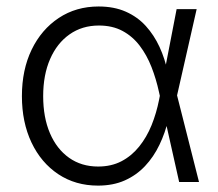

<svg xmlns="http://www.w3.org/2000/svg" viewBox="-20 -564 675 595"><path d="M283.7 11.2Q213.9 11.2 160.6 -24.2Q107.4 -59.6 77.6 -122.3Q47.9 -185.1 47.9 -266.1Q47.9 -347.7 78.1 -410.2Q108.4 -472.7 162.1 -508.3Q215.8 -543.9 285.6 -543.9Q333.5 -543.9 369.9 -527.8Q406.2 -511.7 431.9 -483.4Q457.5 -455.1 474.4 -418.5Q491.2 -381.8 499.5 -341.3H522.5L528.3 -270L596.7 0H535.2L472.7 -278.8Q463.9 -319.3 449.5 -356.2Q435.1 -393.1 413.1 -422.1Q391.1 -451.2 359.9 -468Q328.6 -484.9 286.6 -484.9Q234.4 -484.9 195.6 -457.5Q156.7 -430.2 135.3 -381.1Q113.8 -332 113.8 -266.1Q113.8 -200.2 134.8 -151.1Q155.8 -102.1 194.1 -75Q232.4 -47.9 284.2 -47.9Q324.7 -47.9 356.2 -64.2Q387.7 -80.6 411.1 -109.6Q434.6 -138.7 449.7 -176Q464.8 -213.4 473.1 -255.4L527.3 -535.6H589.4L528.3 -266.6L522.5 -195.3H502Q492.2 -152.8 474.1 -115.2Q456.1 -77.6 429.4 -49.3Q402.8 -21 366.7 -4.9Q330.6 11.2 283.7 11.2Z"/></svg>

Font: Inter 20pt Light
Style: Regular
Weight: 300
Version: Version 4.001;git-66647c0bb